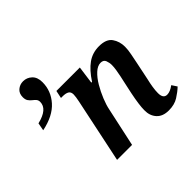

<svg xmlns="http://www.w3.org/2000/svg" viewBox="-169 -913 1123 1123"><g transform="rotate(-45 392.0 -352.0)"><path d="M634 10Q584 10 558 -19Q532 -48 533 -93Q533 -135 550 -218L567 -297Q570 -310 574.5 -331Q579 -352 582.5 -374.5Q586 -397 586 -414Q586 -433 579 -451.5Q572 -470 548 -470Q523 -470 497.5 -446.5Q472 -423 450.5 -386.5Q429 -350 413 -310.5Q397 -271 391 -240L339 0H215L299 -400Q302 -414 304 -428Q306 -442 306 -450Q306 -472 292 -480Q278 -488 253 -488H239L249 -536H443L428 -426H434Q473 -486 514.5 -515.5Q556 -545 610 -545Q670 -545 693 -512Q716 -479 716 -435Q716 -409 709.5 -377.5Q703 -346 698 -320L675 -209Q668 -180 664 -154Q660 -128 660 -107Q660 -62 692 -62Q717 -62 748 -85L769 -53Q746 -31 713.5 -10.5Q681 10 634 10ZM41 -476Q137 -499 137 -558Q137 -572 129 -581Q121 -590 110.5 -598Q100 -606 92 -617.5Q84 -629 84 -649Q84 -680 104 -697Q124 -714 151 -714Q182 -714 205 -692.5Q228 -671 228 -630Q228 -558 179 -503Q130 -448 32 -428Z"/></g></svg>

Font: Noto Serif SemiCondensed SemiBold
Style: Italic
Weight: 600
Width: 4
Italic angle: -12°
Designer: Monotype Design Team
Foundry: Monotype Imaging Inc.
Version: Version 2.014; ttfautohint (v1.8.4.7-5d5b)